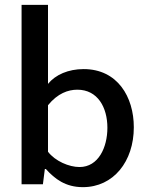

<svg xmlns="http://www.w3.org/2000/svg" viewBox="-20 -760 614 792"><path d="M322 12C448 12 532 -94 532 -235C532 -360 465 -475 325 -475C262 -475 209 -452 178 -414V-740H69V0H157L165 -63H169C206 -22 250 12 322 12ZM308 -71C265 -71 208 -95 178 -134V-326C218 -375 261 -390 299 -390C383 -390 423 -317 423 -233C423 -152 386 -71 308 -71Z"/></svg>

Font: Quattrocento Sans
Style: Bold
Weight: 700
Designer: Pablo Impallari
Foundry: Pablo Impallari, Igino Marini, Brenda Gallo
Version: Version 2.000